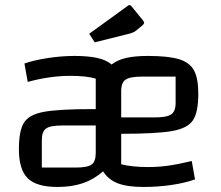

<svg xmlns="http://www.w3.org/2000/svg" viewBox="-20 -732 877 762"><path d="M55 0ZM741 -93 754 -20Q715 -6 661 2Q607 10 550 10Q485 10 447.5 -4.5Q410 -19 389 -52Q353 -20 309 -5Q265 10 208 10Q125 10 90 -24.5Q55 -59 55 -140Q55 -213 75 -245Q95 -277 153.5 -288Q212 -299 345 -299H360V-420Q323 -431 259 -431Q179 -431 90 -407L77 -480Q114 -493 169 -501.5Q224 -510 276 -510Q330 -510 366 -502Q402 -494 423 -476Q446 -494 480.5 -502Q515 -510 567 -510Q648 -510 690.5 -497Q733 -484 750 -452.5Q767 -421 767 -360Q767 -287 746 -255Q725 -223 663.5 -212Q602 -201 461 -201V-80Q504 -69 568 -69Q609 -69 648 -74.5Q687 -80 741 -93ZM461 -370V-266H593Q642 -266 659.5 -278Q677 -290 677 -324V-428H544Q496 -428 478.5 -416Q461 -404 461 -370ZM360 -125V-234H227Q180 -234 163 -222Q146 -210 146 -176V-67H280Q327 -67 343.5 -79Q360 -91 360 -125ZM334 -598 486 -708Q491 -712 494 -712Q498 -712 502 -707L545 -654Q552 -646 552 -642Q552 -637 545 -631L518 -609Q510 -603 496 -599L356 -564Z"/></svg>

Font: Changa
Style: Regular
Weight: 400
Designer: Eduardo Rodriguez Tunni
Foundry: Eduardo Rodriguez Tunni
Version: Version 2.002; ttfautohint (v1.5.10-5e6f)